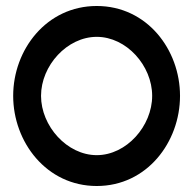

<svg xmlns="http://www.w3.org/2000/svg" viewBox="-20 -610 640 641"><path d="M24 -290C24 -136 135 11 303 11C471 11 581 -136 581 -290C581 -444 471 -590 303 -590C135 -590 24 -444 24 -290ZM117 -290C117 -391 204 -487 303 -487C402 -487 488 -391 488 -290C488 -189 402 -92 303 -92C204 -92 117 -189 117 -290Z"/></svg>

Font: Charger Pro
Style: ExBdSuExt
Weight: 400
Designer: Jasper
Foundry: Cannot Into Space Fonts
Version: Version 1.09